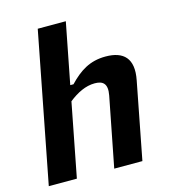

<svg xmlns="http://www.w3.org/2000/svg" viewBox="-113 -857 846 948"><g transform="rotate(-15 310.0 -382.5)"><path d="M162.5 0 235.5 -376C277.5 -409.5 322.5 -432 369 -432C409.5 -432 434.5 -415.5 423 -355.5L353.5 0H497.5L573.5 -392.5C595 -501 546.5 -546 455 -546C374 -546 321 -511 267 -454.5H250.5L311 -765H167.5L19 0Z"/></g></svg>

Font: Monaspace Neon
Style: Bold Italic
Weight: 700
Italic angle: -11°
Designer: Riley Cran & the Lettermatic Team
Foundry: Lettermatic
Version: Version 1.200 (Monaspace Neon)